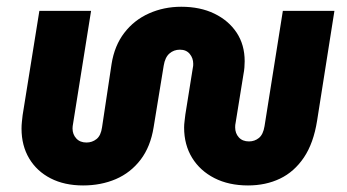

<svg xmlns="http://www.w3.org/2000/svg" viewBox="-20 -545 1042 577"><path d="M229.7 12.3Q173.7 12.3 132.2 -9Q90.7 -30.3 67.7 -68.8Q44.7 -107.3 44.7 -158.7Q44.7 -169 45.8 -179Q47 -189 48 -199L98.3 -512.3H253.7L199.7 -174Q198 -165.3 198 -159Q198 -141.3 209.2 -129Q220.3 -116.7 240 -116.7Q257 -116.7 270.2 -127.2Q283.3 -137.7 286.7 -162.7L315.3 -352.7Q324 -408 353.7 -446.5Q383.3 -485 428 -504.8Q472.7 -524.7 524.7 -524.7Q581.7 -524.7 624.3 -504Q667 -483.3 691.2 -446.8Q715.3 -410.3 715.3 -361Q715.3 -352.3 714.5 -342.2Q713.7 -332 711.7 -322L688.3 -177.3Q687.3 -173.7 687 -169.5Q686.7 -165.3 686.7 -162.3Q686.7 -144.3 697.7 -132.2Q708.7 -120 728.3 -120Q745.3 -120 758.2 -130.5Q771 -141 775 -166L830 -512.3H985L933 -182.7Q922.3 -114.7 893.3 -71.7Q864.3 -28.7 821.5 -8.2Q778.7 12.3 725.3 12.3Q667.7 12.3 624.5 -9.7Q581.3 -31.7 557.3 -70.8Q533.3 -110 533.3 -161.7Q533.3 -171 534.7 -181.3Q536 -191.7 537 -200.7L559.3 -340Q560.3 -343.3 560.5 -347.2Q560.7 -351 560.7 -353.3Q560.7 -370.3 550.2 -383Q539.7 -395.7 520.7 -395.7Q502.3 -395.7 489.2 -384.2Q476 -372.7 472 -348L441.7 -162.7Q432.3 -104 402.5 -65Q372.7 -26 328.2 -6.8Q283.7 12.3 229.7 12.3Z"/></svg>

Font: MuseoModerno Thin
Style: Italic
Weight: 100
Italic angle: -9°
Designer: Pablo Cosgaya, Héctor Gatti, Marcela Romero, and the Authors of The MuseoModerno Project.
Foundry: Omnibus-Type Team
Version: Version 1.003